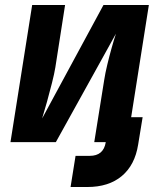

<svg xmlns="http://www.w3.org/2000/svg" viewBox="-20 -570 640 770"><path d="M263 180 283 55H340Q395 55 404 1V0H358L398 -250Q402 -276 410 -309.5Q418 -343 427.5 -377Q437 -411 445 -435L204 0H22L109 -550H241L202 -300Q198 -275 188.5 -237.5Q179 -200 168.5 -162Q158 -124 149 -95L395 -550H577L506 -100H552L534 10Q521 92 468.5 136Q416 180 330 180Z"/></svg>

Font: JetBrains Mono ExtraBold
Style: Italic
Weight: 800
Italic angle: -9°
Monospace: yes
Designer: Philipp Nurullin, Konstantin Bulenkov
Foundry: JetBrains
Version: Version 2.305; ttfautohint (v1.8.4.7-5d5b)